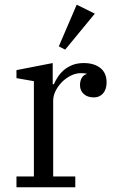

<svg xmlns="http://www.w3.org/2000/svg" viewBox="-20 -796 483 816"><path d="M50 -46H124V-451L50 -464V-498L204 -528V-438H209Q216 -454 226.5 -470Q237 -486 252.5 -499Q268 -512 288.5 -520Q309 -528 336 -528Q380 -528 406.5 -507Q433 -486 433 -446Q433 -416 418 -399Q403 -382 379 -382Q352 -382 336 -396.5Q320 -411 320 -434Q320 -454 328.5 -466.5Q337 -479 348 -481V-483Q344 -484 338 -484.5Q332 -485 323 -485Q302 -485 281 -474.5Q260 -464 243.5 -447.5Q227 -431 216.5 -410Q206 -389 206 -368V-46H300V0H50ZM230 -599 306 -776 383 -738 257 -585Z"/></svg>

Font: IBM Plex Serif
Style: Regular
Weight: 400
Designer: Mike Abbink, Paul van der Laan, Pieter van Rosmalen
Foundry: Bold Monday
Version: Version 3.001